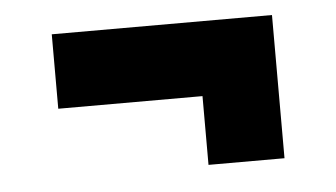

<svg xmlns="http://www.w3.org/2000/svg" viewBox="-33 -451 647 370"><g transform="rotate(-5 291.0 -265.5)"><path d="M357 -127V-260H78V-404H504V-127Z"/></g></svg>

Font: Literata 18pt Black
Style: Regular
Weight: 900
Designer: Latin by Veronika Burian and Jose Scaglione. Greek by Irene Vlachou. Cyrillic by Vera Evstafieva.
Foundry: TypeTogether
Version: Version 3.103;gftools[0.9.29]